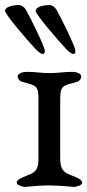

<svg xmlns="http://www.w3.org/2000/svg" viewBox="-36 -737 345 759"><path d="M102 -546C110 -537 124 -524 132 -524C141 -524 141 -528 141 -537C141 -552 85 -666 66 -699C60 -709 49 -717 39 -717C14 -717 -16 -710 -16 -694C-16 -680 71 -579 102 -546ZM223 -546C231 -537 245 -524 253 -524C262 -524 262 -528 262 -537C262 -552 206 -666 187 -699C181 -709 170 -717 160 -717C135 -717 105 -710 105 -694C105 -680 192 -579 223 -546ZM250 -453C216 -453 195 -448 160 -448C124 -448 108 -453 69 -453C54 -453 34 -447 34 -435C34 -426 41 -417 50 -414C107 -398 116 -401 116 -344V-129C116 -92 119 -64 85 -49C63 -39 30 -30 30 -15C30 -5 52 1 63 2C70 2 109 -4 156 -4C204 -4 250 2 257 2C268 1 289 -5 289 -15C289 -30 256 -39 234 -49C200 -64 202 -92 202 -129V-344C202 -401 213 -398 270 -414C279 -417 285 -426 285 -435C285 -447 265 -453 250 -453Z"/></svg>

Font: EB Garamond SC 08
Style: Regular
Weight: 400
Version: Version 0.016